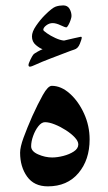

<svg xmlns="http://www.w3.org/2000/svg" viewBox="-20 -676 395 704"><path d="M308.6 -165Q308.6 -89.8 267.6 -41.3Q226.6 7.3 155.3 7.3Q105 7.3 79.3 -28.6Q53.7 -64.5 53.7 -116.2Q53.7 -136.7 66.4 -171.4Q79.1 -206.1 98.6 -250.5Q118.2 -293.9 137 -327.6Q155.8 -361.3 169.9 -361.3Q204.1 -361.3 235.8 -333Q267.6 -304.7 288.1 -259.8Q308.6 -214.8 308.6 -165ZM267.1 -146.5Q267.1 -158.2 254.2 -172.1Q241.2 -186 221.4 -198.7Q201.7 -211.4 180.9 -219.7Q160.2 -228 145 -228Q132.3 -228 120.6 -213.1Q108.9 -198.2 101.6 -177.7Q94.2 -157.2 94.2 -139.6Q94.2 -121.1 119.9 -109.9Q145.5 -98.6 171.4 -98.6Q189.5 -98.6 211.9 -104.2Q234.4 -109.9 250.7 -120.6Q267.1 -131.3 267.1 -146.5ZM279.8 -537.1Q279.8 -533.2 272.9 -515.6Q266.1 -498 252 -494.1Q243.7 -491.7 218 -481.7Q192.4 -471.7 163.6 -460.9Q129.4 -447.8 112.3 -439.7Q95.2 -431.6 89.8 -431.6Q84.5 -431.6 84.5 -437.5Q84.5 -442.9 91.3 -456.8Q98.1 -470.7 101.6 -475.1Q105.5 -480 118.2 -486.8Q130.9 -493.7 136.2 -495.6Q125.5 -499 111.3 -511Q97.2 -522.9 97.2 -542.5Q97.2 -559.6 112.3 -581.5Q127.4 -603.5 144 -620.1Q171.4 -647.5 184.6 -651.9Q197.8 -656.2 211.9 -656.2Q227.5 -656.2 234.9 -643.8Q242.2 -631.3 242.2 -617.2Q242.2 -612.3 238.8 -602.3Q235.4 -592.3 230.7 -584Q226.1 -575.7 223.1 -575.7Q218.3 -575.7 201.9 -583.5Q185.5 -591.3 172.9 -591.3Q160.6 -591.3 149.7 -583Q138.7 -574.7 138.7 -566.4Q138.7 -563.5 151.9 -554.2Q165 -544.9 183.1 -536.6Q201.2 -528.3 214.8 -527.3Q231.9 -531.7 251.7 -535.9Q271.5 -540 275.4 -541Q279.8 -542 279.8 -537.1Z"/></svg>

Font: Scheherazade New
Style: Regular
Weight: 400
Designer: SIL International
Foundry: SIL International
Version: Version 4.000